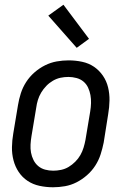

<svg xmlns="http://www.w3.org/2000/svg" viewBox="-20 -783 540 811"><path d="M204 8Q175 8 147 2Q119 -4 96.5 -19Q74 -34 59 -56.5Q44 -79 37 -106Q30 -133 30.5 -161.5Q31 -190 36 -219L56 -339Q60 -364 68 -389Q76 -414 90.5 -436.5Q105 -459 125.5 -477Q146 -495 170 -507Q194 -519 219.5 -523.5Q245 -528 270 -528Q299 -528 327 -522Q355 -516 377 -501Q399 -486 414.5 -463.5Q430 -441 436.5 -414Q443 -387 442.5 -358.5Q442 -330 437 -301L418 -181Q413 -156 405 -131Q397 -106 382.5 -83.5Q368 -61 347.5 -43Q327 -25 303.5 -13Q280 -1 254.5 3.5Q229 8 204 8ZM205 -62Q221 -62 238 -65.5Q255 -69 270 -78Q285 -87 298 -100Q311 -113 319.5 -128Q328 -143 333 -159.5Q338 -176 341 -192L361 -312Q364 -330 364.5 -347.5Q365 -365 362 -381.5Q359 -398 352 -413Q345 -428 332.5 -438.5Q320 -449 303 -453.5Q286 -458 269 -458Q252 -458 235.5 -454.5Q219 -451 203.5 -442Q188 -433 175.5 -420Q163 -407 154 -392Q145 -377 140 -360.5Q135 -344 133 -328L113 -208Q110 -190 109 -172.5Q108 -155 111 -138.5Q114 -122 121.5 -107Q129 -92 141.5 -81.5Q154 -71 170.5 -66.5Q187 -62 205 -62ZM304 -581 184 -717 248 -763 356 -619Z"/></svg>

Font: Iosevka SS04
Style: Italic
Weight: 400
Italic angle: -9°
Monospace: yes
Designer: Belleve Invis
Foundry: Belleve Invis
Version: Version 19.0.0; ttfautohint (v1.8.4)